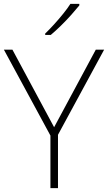

<svg xmlns="http://www.w3.org/2000/svg" viewBox="-20 -970 557 990"><path d="M259 -314 474 -714H517L279 -275V0H240V-271L0 -714H44ZM389 -942Q372 -921 347.5 -893.5Q323 -866 295 -838.5Q267 -811 242 -790H213V-797Q234 -817 259 -844.5Q284 -872 306.5 -900Q329 -928 343 -950H389Z"/></svg>

Font: Noto Sans Bengali UI ExtraLight
Style: Regular
Weight: 200
Designer: Jelle Bosma - Monotype Design Team
Foundry: Monotype Imaging Inc.
Version: Version 2.003; ttfautohint (v1.8.4.7-5d5b)